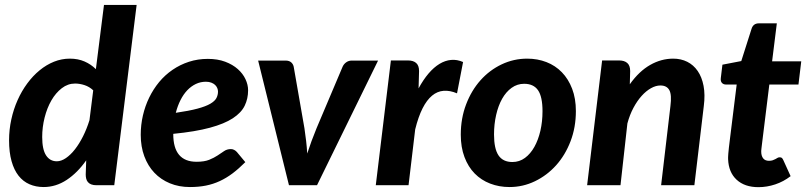

<svg xmlns="http://www.w3.org/2000/svg" viewBox="-20 -766 3340 794"><path d="M379 0Q366 0 357.2 -3.5Q348.5 -7 343.5 -13Q338.5 -19 336.5 -27Q334.5 -35 334.5 -44.5L336.5 -103Q300.5 -51.5 255.8 -22Q211 7.5 160.5 7.5Q128.5 7.5 102 -4Q75.5 -15.5 56.8 -39.2Q38 -63 27.8 -99.5Q17.5 -136 17.5 -186Q17.5 -230 26.8 -272.2Q36 -314.5 52.8 -352Q69.5 -389.5 92.8 -421Q116 -452.5 143.8 -475.2Q171.5 -498 203.2 -510.8Q235 -523.5 269 -523.5Q302.5 -523.5 329.5 -511.8Q356.5 -500 376.5 -480L410 -745.5H545L452.5 0ZM215 -99Q233 -99 252.5 -112.2Q272 -125.5 290 -148.5Q308 -171.5 323.5 -202.5Q339 -233.5 350 -269L365.5 -392.5Q349.5 -407.5 329.5 -414Q309.5 -420.5 290.5 -420.5Q260.5 -420.5 235.5 -401.2Q210.5 -382 192.5 -350.8Q174.5 -319.5 164.5 -279.8Q154.5 -240 154.5 -199.5Q154.5 -148 170.5 -123.5Q186.5 -99 215 -99Z M1006 -392.5Q1006 -358 992 -329Q978 -300 943 -277Q908 -254 848 -237.8Q788 -221.5 696.5 -212.5V-211.5Q696.5 -97 793 -97Q825 -97 845.2 -105.2Q865.5 -113.5 880 -123.2Q894.5 -133 906.8 -141.2Q919 -149.5 935 -149.5Q942 -149.5 948.2 -146.2Q954.5 -143 959.5 -137.5L994.5 -95.5Q967.5 -68.5 942 -49.2Q916.5 -30 889 -17.2Q861.5 -4.5 831.5 1.5Q801.5 7.5 765.5 7.5Q720 7.5 682.5 -8Q645 -23.5 618.2 -51.8Q591.5 -80 576.8 -119.8Q562 -159.5 562 -208.5Q562 -249.5 571 -288.5Q580 -327.5 597 -362.5Q614 -397.5 638.2 -426.8Q662.5 -456 693.5 -477.2Q724.5 -498.5 761.2 -510.5Q798 -522.5 839.5 -522.5Q880 -522.5 911.2 -510.8Q942.5 -499 963.5 -480.2Q984.5 -461.5 995.2 -438.5Q1006 -415.5 1006 -392.5ZM831.5 -428Q809.5 -428 790 -418.8Q770.5 -409.5 754.5 -392.8Q738.5 -376 726.5 -352.2Q714.5 -328.5 707 -299.5Q762.5 -307.5 796.8 -316.8Q831 -326 849.8 -337Q868.5 -348 875 -360.5Q881.5 -373 881.5 -387.5Q881.5 -394.5 878.5 -401.8Q875.5 -409 869.5 -414.8Q863.5 -420.5 854 -424.2Q844.5 -428 831.5 -428Z M1047.5 -515.5H1161Q1175.5 -515.5 1183.8 -508.5Q1192 -501.5 1194.5 -490.5L1239 -235.5Q1243 -208.5 1246 -182.8Q1249 -157 1250.5 -131Q1267 -182 1289 -235.5L1397 -490.5Q1402 -501.5 1412 -508.5Q1422 -515.5 1434.5 -515.5H1543.5L1291 0H1175Z M1534 0 1596.5 -516H1667.5Q1689 -516 1701 -505.5Q1713 -495 1713 -472L1711 -400.5Q1730.5 -436.5 1752.2 -462Q1774 -487.5 1797.5 -501.8Q1821 -516 1845.5 -518.2Q1870 -520.5 1895 -509.5L1870 -380Q1840.5 -392.5 1814.5 -390.5Q1788.5 -388.5 1766.8 -370.5Q1745 -352.5 1727.5 -318Q1710 -283.5 1697 -231L1669.5 0Z M2099 -96Q2128 -96 2151 -113Q2174 -130 2190 -158.8Q2206 -187.5 2214.8 -225.5Q2223.5 -263.5 2223.5 -306Q2223.5 -366 2205 -392.8Q2186.5 -419.5 2147.5 -419.5Q2119 -419.5 2095.8 -402.8Q2072.5 -386 2056.5 -357.5Q2040.5 -329 2031.8 -290.8Q2023 -252.5 2023 -210Q2023 -151 2041.5 -123.5Q2060 -96 2099 -96ZM2087 7.5Q2044 7.5 2007 -6.8Q1970 -21 1943 -48.5Q1916 -76 1900.8 -116.5Q1885.5 -157 1885.5 -209Q1885.5 -276.5 1907.5 -334.2Q1929.5 -392 1967 -434Q2004.5 -476 2054.5 -499.8Q2104.5 -523.5 2160 -523.5Q2203 -523.5 2239.8 -509.2Q2276.5 -495 2303.5 -467.2Q2330.5 -439.5 2346 -399Q2361.5 -358.5 2361.5 -306.5Q2361.5 -239.5 2339.5 -182Q2317.5 -124.5 2279.8 -82.5Q2242 -40.5 2192.2 -16.5Q2142.5 7.5 2087 7.5Z M2408 0 2470 -516H2540.5Q2562 -516 2574 -505.5Q2586 -495 2586 -472L2584.5 -417.5Q2623 -471.5 2668.8 -497.5Q2714.5 -523.5 2764 -523.5Q2796 -523.5 2822 -510.5Q2848 -497.5 2865.2 -472.5Q2882.5 -447.5 2889.5 -411Q2896.5 -374.5 2890.5 -327.5L2851.5 0H2714L2752.5 -327.5Q2758.5 -374 2748 -393.2Q2737.5 -412.5 2711 -412.5Q2692 -412.5 2672 -401.2Q2652 -390 2633.5 -369.5Q2615 -349 2599.5 -320Q2584 -291 2574.5 -255.5L2546 0Z M2991 -108Q2991 -111.5 2991 -116.2Q2991 -121 2991.8 -130.2Q2992.5 -139.5 2994.2 -154.8Q2996 -170 2999 -194.5L3026.5 -416.5H2981.5Q2971.5 -416.5 2965.2 -423.5Q2959 -430.5 2961 -444.5L2967.5 -498.5L3045.5 -513.5L3088 -647Q3095 -669.5 3118.5 -669.5H3192.5L3173 -512.5H3293.5L3282 -416.5H3161.5L3135 -202Q3132.5 -181.5 3131 -169.5Q3129.5 -157.5 3128.8 -151Q3128 -144.5 3128 -142.2Q3128 -140 3128 -139Q3128 -121.5 3136 -111.2Q3144 -101 3160 -101Q3169 -101 3175.5 -103.2Q3182 -105.5 3186.8 -108.2Q3191.5 -111 3195.5 -113.2Q3199.5 -115.5 3204 -115.5Q3210.5 -115.5 3213.5 -112.8Q3216.5 -110 3219.5 -103.5L3249.5 -37.5Q3220.5 -15 3186 -3.5Q3151.5 8 3116.5 8Q3059.5 8 3026.2 -22.8Q2993 -53.5 2991 -108Z"/></svg>

Font: Lato Heavy
Style: Italic
Weight: 800
Italic angle: -7°
Designer: Lukasz Dziedzic
Foundry: tyPoland Lukasz Dziedzic
Version: Version 2.007; 2014-02-27